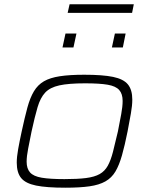

<svg xmlns="http://www.w3.org/2000/svg" viewBox="-20 -866 698 894"><path d="M284 8Q197 8 148 -2Q99 -12 78.5 -37Q58 -62 58 -109Q58 -135 64.5 -171.5Q71 -208 81 -254Q95 -319 107.5 -365Q120 -411 138 -441Q156 -471 184.5 -487.5Q213 -504 258.5 -511Q304 -518 372 -518Q458 -518 506.5 -508Q555 -498 575.5 -473Q596 -448 596 -402Q596 -375 589.5 -338Q583 -301 574 -254Q561 -189 548 -143Q535 -97 517.5 -67.5Q500 -38 471 -21.5Q442 -5 397 1.5Q352 8 284 8ZM280 -32Q341 -32 380.5 -37Q420 -42 444 -55.5Q468 -69 482 -94.5Q496 -120 506 -159Q516 -198 529 -254Q538 -300 544.5 -335Q551 -370 551 -396Q551 -429 535 -447Q519 -465 481.5 -471.5Q444 -478 376 -478Q300 -478 256.5 -468.5Q213 -459 190.5 -435Q168 -411 155 -367Q142 -323 127 -254Q118 -209 111 -173.5Q104 -138 104 -113Q104 -81 120 -63Q136 -45 174.5 -38.5Q213 -32 280 -32ZM501 -645 515 -710H565L552 -645ZM271 -645 285 -710H336L322 -645ZM295 -806 304 -846H603L595 -806Z"/></svg>

Font: Saira Expanded ExtraLight
Style: Italic
Weight: 250
Width: 7
Italic angle: -12°
Designer: Hector Gatti with collaboration of the Omnibus-Type team
Foundry: Omnibus-Type
Version: Version 1.101